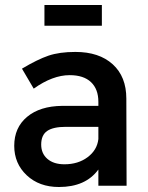

<svg xmlns="http://www.w3.org/2000/svg" viewBox="-20 -744 593 769"><path d="M388 -724V-641H158V-724ZM487 0H374V-65Q323 5 216 5Q137 5 87 -42Q37 -89 37 -160Q37 -233 88.5 -276Q140 -319 229 -320H374V-336Q374 -387 344.5 -415Q315 -443 259 -443Q191 -443 115 -389L68 -469Q130 -506 174 -521Q218 -536 282 -536Q377 -536 431.5 -486.5Q486 -437 486 -349ZM238 -86Q293 -86 331 -114.5Q369 -143 374 -187V-236H244Q193 -236 169 -219.5Q145 -203 145 -165Q145 -129 170 -107.5Q195 -86 238 -86Z"/></svg>

Font: Steamflix Grotesk
Style: Regular
Weight: 400
Designer: Julieta Ulanovsky
Foundry: Julieta Ulanovsky
Version: Version 4.000;PS 004.000;hotconv 1.0.88;makeotf.lib2.5.64775